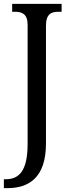

<svg xmlns="http://www.w3.org/2000/svg" viewBox="-28 -734 362 994"><path d="M-8 240H10C119 240 210 188 210 9V-601C210 -662 238 -673 274 -673H291V-714H35V-673H50C86 -673 115 -662 115 -605V10C115 151 71 194 1 194H-8Z"/></svg>

Font: Noto Serif Myanmar Condensed
Style: Regular
Weight: 400
Width: 3
Designer: Ben Mitchell and the Monotype Design Team
Foundry: Monotype Imaging Inc.
Version: Version 2.106